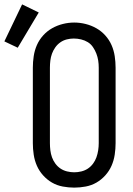

<svg xmlns="http://www.w3.org/2000/svg" viewBox="-89 -849 609 877"><path d="M250 8Q224 8 197.5 3Q171 -2 148.5 -15Q126 -28 108 -48Q90 -68 79.5 -92Q69 -116 65 -142.5Q61 -169 61 -195V-540Q61 -566 65 -592.5Q69 -619 79.5 -643Q90 -667 108 -687Q126 -707 149 -720Q172 -733 198 -739.5Q224 -746 250 -746Q276 -746 302 -739.5Q328 -733 351 -720Q374 -707 392 -687Q410 -667 420.5 -643Q431 -619 435 -592.5Q439 -566 439 -540V-195Q439 -169 435 -142.5Q431 -116 420.5 -92Q410 -68 392 -48Q374 -28 351.5 -15Q329 -2 302.5 3Q276 8 250 8ZM250 -62Q266 -62 282.5 -66Q299 -70 312.5 -79Q326 -88 336 -101.5Q346 -115 351.5 -130.5Q357 -146 359.5 -162.5Q362 -179 362 -195V-540Q362 -557 359.5 -573Q357 -589 351 -604.5Q345 -620 335.5 -634Q326 -648 312 -656.5Q298 -665 281.5 -669Q265 -673 248 -673Q232 -673 216 -669Q200 -665 186.5 -655.5Q173 -646 163.5 -632.5Q154 -619 148.5 -604Q143 -589 141 -572.5Q139 -556 139 -540V-195Q139 -179 141 -162.5Q143 -146 148.5 -130.5Q154 -115 164 -101.5Q174 -88 187.5 -79Q201 -70 217.5 -66Q234 -62 250 -62ZM-8 -631 -69 -660 12 -829 88 -792Z"/></svg>

Font: Iosevka Gothic
Style: Regular
Weight: 400
Monospace: yes
Designer: Belleve Invis
Foundry: Belleve Invis
Version: Version 15.5.1; ttfautohint (v1.8.4)